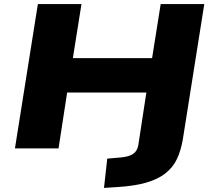

<svg xmlns="http://www.w3.org/2000/svg" viewBox="-20 -725 1038 938"><path d="M488 193 504 50 573 44Q611 40 631 26.5Q651 13 656 -18L695 -273H308L266 0H53L165 -705H378L336 -441H723L765 -705H978L873 -43Q864 10 844.5 51.5Q825 93 788 122Q751 151 693.5 167.5Q636 184 551 189Z"/></svg>

Font: Nunito Sans 10pt Expanded Black
Style: Italic
Weight: 900
Width: 7
Italic angle: -9°
Designer: Vernon Adams
Foundry: Vernon Adams
Version: Version 3.101;gftools[0.9.27]